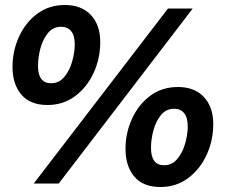

<svg xmlns="http://www.w3.org/2000/svg" viewBox="-20 -734 923 768"><path d="M170 -314Q100 -314 65 -356Q30 -398 30 -466Q30 -530 56 -587Q82 -644 129 -679Q176 -714 240 -714Q306 -714 343.5 -674Q381 -634 381 -566Q381 -500 354.5 -442.5Q328 -385 280.5 -349.5Q233 -314 170 -314ZM185 -401Q216 -401 237 -426Q258 -451 268.5 -487.5Q279 -524 279 -556Q279 -592 264.5 -609.5Q250 -627 225 -627Q192 -627 171.5 -601.5Q151 -576 141.5 -540Q132 -504 132 -470Q132 -401 185 -401ZM115 0 652 -700H751L215 0ZM622 14Q552 14 517 -28Q482 -70 482 -138Q482 -202 508 -259Q534 -316 581 -351Q628 -386 692 -386Q758 -386 795.5 -346Q833 -306 833 -238Q833 -172 806.5 -114.5Q780 -57 732.5 -21.5Q685 14 622 14ZM637 -73Q668 -73 689 -98Q710 -123 720.5 -159.5Q731 -196 731 -228Q731 -264 716.5 -281.5Q702 -299 677 -299Q644 -299 623.5 -273.5Q603 -248 593.5 -212Q584 -176 584 -142Q584 -73 637 -73Z"/></svg>

Font: Cabin VF Beta
Style: Italic
Weight: 400
Italic angle: -7°
Designer: Pablo Impallari
Foundry: Pablo Impallari. http://www.impallari.com Igino Marini. http://www.ikern.com
Version: Version 2.300